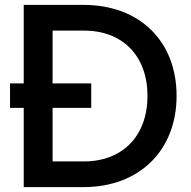

<svg xmlns="http://www.w3.org/2000/svg" viewBox="-20 -765 781 785"><path d="M77 0H321C552 0 702 -152 702 -373C702 -595 553 -745 321 -745H77V-424H21V-324H77ZM195 -105V-324H353V-424H195V-640H323C481 -640 583 -537 583 -373C583 -209 481 -105 323 -105Z"/></svg>

Font: Mluvka SemiBold
Style: Regular
Weight: 600
Designer: Modified by Jiří Krblich, Original typeface by Gumpita Rahayu
Foundry: Gumpita Rahayu & Jiří Krblich
Version: Version 2.000;Glyphs 3.1.1 (3134)